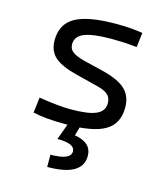

<svg xmlns="http://www.w3.org/2000/svg" viewBox="-113 -614 812 937"><g transform="rotate(15 293.0 -146.0)"><path d="M252.9 9.8Q195.3 9.8 154.3 6.3Q113.3 2.9 80.1 -4.9L89.8 -83Q187 -66.9 252.9 -66.9Q339.8 -66.9 379.2 -84.7Q418.5 -102.5 418.5 -141.6Q418.5 -168.9 402.3 -184.3Q386.2 -199.7 351.6 -208.5L233.9 -238.3Q157.7 -257.3 122.8 -287.6Q87.9 -317.9 87.9 -373Q87.9 -454.6 152.1 -491Q216.3 -527.3 359.4 -527.3Q395 -527.3 426 -525.1Q457 -522.9 492.2 -517.6L483.4 -443.8Q443.4 -447.8 413.6 -449.2Q383.8 -450.7 356.4 -450.7Q260.7 -450.7 218 -433.1Q175.3 -415.5 175.3 -376Q175.3 -351.1 194.8 -336.9Q214.4 -322.8 257.3 -312L351.6 -289.1Q432.1 -269.5 469 -236.1Q505.9 -202.6 505.9 -143.1Q505.9 -62.5 445.8 -26.4Q385.7 9.8 252.9 9.8ZM212.9 234.4V172.4Q314.9 172.4 314.9 128.9Q314.9 89.4 226.1 89.4L262.2 -9.8L318.4 -0.5L303.7 50.3Q390.6 64.5 390.6 131.8Q390.6 234.4 212.9 234.4Z"/></g></svg>

Font: Cascadia Code NF SemiLight
Style: Regular
Weight: 350
Monospace: yes
Designer: Aaron Bell
Foundry: Saja Typeworks
Version: Version 2404.023; ttfautohint (v1.8.4)